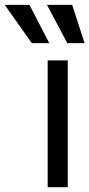

<svg xmlns="http://www.w3.org/2000/svg" viewBox="-132 -783 374 803"><path d="M67.4 -530.3H151.4V0H67.4ZM-112.3 -762.7H-8.8L74.2 -602.5H1ZM64.5 -762.7H169.9L221.7 -602.5H149.4Z"/></svg>

Font: Pretendard JP
Style: Regular
Weight: 400
Designer: Base glyphs from Inter by Rasmus Andersson; Hangeul glyphs from Noto Sans CJK(Source Han Sans) by Jang Soo-young and Kan
Foundry: Kil Hyung-jin
Version: Version 1.309